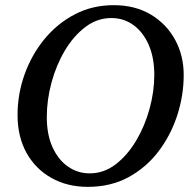

<svg xmlns="http://www.w3.org/2000/svg" viewBox="-20 -707 750 743"><path d="M690.9 -417Q690.9 -337.9 666 -261Q641.1 -184.1 593.5 -121.3Q545.9 -58.6 477.1 -21.2Q408.2 16.1 319.8 16.1Q240.2 16.1 178.7 -18.6Q117.2 -53.2 82.5 -115.7Q47.9 -178.2 47.9 -262.2Q47.9 -342.8 75 -418.7Q102.1 -494.6 151.6 -555.2Q201.2 -615.7 269.3 -651.4Q337.4 -687 419.9 -687Q502.9 -687 563.7 -650.6Q624.5 -614.3 657.7 -553Q690.9 -491.7 690.9 -417ZM577.1 -417Q577.1 -483.4 555.7 -533Q534.2 -582.5 496.6 -609.9Q459 -637.2 411.1 -637.2Q356.4 -637.2 310.8 -602.8Q265.1 -568.4 231.4 -512Q197.8 -455.6 179.4 -387.9Q161.1 -320.3 161.1 -253.9Q161.1 -186.5 183.1 -137.7Q205.1 -88.9 242.9 -62.5Q280.8 -36.1 327.1 -36.1Q381.8 -36.1 427.5 -71Q473.1 -106 506.8 -162.6Q540.5 -219.2 558.8 -286.1Q577.1 -353 577.1 -417Z"/></svg>

Font: Charis
Style: Italic
Weight: 400
Italic angle: -11°
Designer: Walt Agee, Miriam Martin, Annie Olsen, Victor Gaultney, Lorna Priest, Alan Ward, Bob Hallissy, Martin Hosken, Sharon Cor
Foundry: SIL Global
Version: Version 7.000